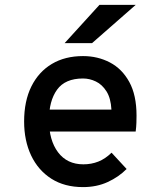

<svg xmlns="http://www.w3.org/2000/svg" viewBox="-20 -752 656 784"><path d="M319 12Q243.5 12 189.8 -22.2Q136 -56.5 107.2 -117Q78.5 -177.5 78.5 -256Q78.5 -339.5 108.2 -399.2Q138 -459 191.8 -491Q245.5 -523 319 -523Q379 -523 428.8 -497Q478.5 -471 508 -417.2Q537.5 -363.5 537.5 -280Q537.5 -267.5 537 -250.8Q536.5 -234 534 -215H158.5V-304.5H435Q432.5 -351 414.8 -379Q397 -407 371.5 -419.2Q346 -431.5 319 -431.5Q246 -431.5 213 -385.8Q180 -340 180 -262Q180 -179.5 217 -130.2Q254 -81 320.5 -81Q353 -81 381.5 -92.2Q410 -103.5 435.5 -128.5L497 -62Q465 -29.5 420 -8.8Q375 12 319 12ZM244 -576 386 -732H534L356 -576Z"/></svg>

Font: Overpass Mono SemiBold
Style: Regular
Weight: 600
Monospace: yes
Designer: Delve Withrington, Dave Bailey
Foundry: Delve Fonts LLC
Version: Version 4.000